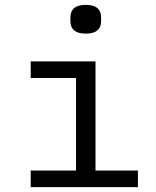

<svg xmlns="http://www.w3.org/2000/svg" viewBox="-20 -768 640 788"><path d="M332 -630C379 -630 395 -652 395 -681V-697C395 -726 379 -748 332 -748C285 -748 269 -726 269 -697V-681C269 -652 285 -630 332 -630ZM106 0H546V-68H372V-516H106V-448H292V-68H106Z"/></svg>

Font: IBM Mono
Style: Regular
Weight: 400
Monospace: yes
Designer: Mike Abbink, Paul van der Laan, Pieter van Rosmalen
Foundry: Bold Monday
Version: Version 2.3